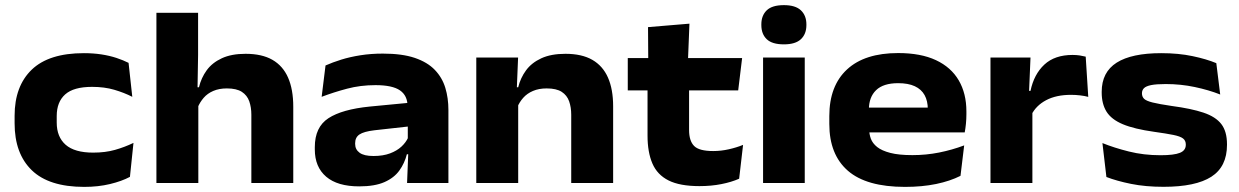

<svg xmlns="http://www.w3.org/2000/svg" viewBox="-20 -709 4802 744"><path d="M306.4 15.2Q169.8 15.2 103.2 -49.3Q36.6 -113.8 36.6 -231.2V-260.4Q36.6 -375.1 103 -439.1Q169.4 -503 305.2 -503Q341.2 -503 372.9 -498.2Q404.7 -493.3 431.4 -484.5Q458.1 -475.6 478.2 -465.4L492.6 -333.8Q461.4 -349.8 423 -361.1Q384.7 -372.4 336.7 -372.4Q265.3 -372.4 232.6 -343.2Q199.8 -313.9 199.8 -259.4V-234.1Q199.8 -178.5 234.4 -148Q269.1 -117.6 341.1 -117.6Q388.1 -117.6 425.5 -128.2Q463 -138.8 497.2 -155.3L483.5 -23.7Q452.4 -7 406.6 4.1Q360.8 15.2 306.4 15.2Z M954 0V-264.5Q954 -293.2 945.9 -316.4Q937.7 -339.7 917.1 -353.1Q896.5 -366.4 859.1 -366.4Q829 -366.4 806.4 -356.6Q783.9 -346.9 769.3 -330Q754.7 -313.1 746.2 -292.6L716.3 -370.9H751Q759.6 -407.2 781 -436.7Q802.4 -466.1 839.7 -483.3Q876.9 -500.5 931.7 -500.5Q995 -500.5 1035.6 -477.2Q1076.2 -453.9 1096.3 -408.2Q1116.4 -362.5 1116.4 -295.3V0ZM586.1 0V-659.3H747.6V-496.3L744.8 -330.6L748.5 -323.9V0Z M1557.4 0 1562.5 -128.9 1560.2 -143.9V-274.7L1559.3 -297Q1559.3 -338.4 1530 -358.7Q1500.6 -379.1 1435.2 -379.1Q1376.4 -379.1 1324.8 -365.3Q1273.1 -351.6 1226.4 -333.8L1241.4 -455.3Q1268.6 -467.4 1302.5 -478Q1336.5 -488.5 1377 -494.9Q1417.5 -501.3 1463.4 -501.3Q1538 -501.3 1587.2 -484.7Q1636.4 -468 1665 -438.1Q1693.6 -408.3 1705.6 -368.7Q1717.6 -329.1 1717.6 -282.8V0ZM1372 13.2Q1287.8 13.2 1243.9 -24.3Q1199.9 -61.9 1199.9 -129.7V-138.9Q1199.9 -216.6 1252.8 -251Q1305.7 -285.4 1412.9 -296.1L1571.5 -311.3L1577.5 -220.5L1430.9 -204.2Q1389.8 -199.3 1373 -188Q1356.2 -176.7 1356.2 -154.2V-151.1Q1356.2 -129.8 1373.3 -117.2Q1390.3 -104.5 1427.2 -104.5Q1464.3 -104.5 1491.2 -114.6Q1518 -124.6 1535.7 -141Q1553.3 -157.3 1562 -176.9L1586.9 -111.2H1556.6Q1547.8 -76.4 1527.5 -48.2Q1507.2 -19.9 1469.8 -3.4Q1432.3 13.2 1372 13.2Z M2193.5 0V-264.5Q2193.5 -293.2 2185.4 -316.4Q2177.2 -339.7 2156.6 -353.1Q2136 -366.4 2098.4 -366.4Q2068 -366.4 2045.3 -356.6Q2022.5 -346.9 2007.5 -330Q1992.5 -313.1 1984.3 -292.6L1963.3 -370.9H1988.1Q1996.7 -406.8 2018.3 -436.3Q2039.9 -465.8 2077.5 -483.1Q2115.1 -500.5 2171.2 -500.5Q2234.5 -500.5 2275.1 -477.2Q2315.7 -453.9 2335.8 -408.6Q2355.9 -363.2 2355.9 -297.1V0ZM1825.6 0V-486.1H1987.6L1981.9 -347.9L1988 -332.9V0Z M2690.3 12.2Q2614.3 12.2 2570.6 -9.8Q2526.8 -31.8 2508 -75.6Q2489.2 -119.3 2489.2 -183.5V-419.2H2650.2V-205.4Q2650.2 -163.1 2669.7 -143.4Q2689.1 -123.7 2743.7 -123.7Q2773.9 -123.7 2804.4 -130.6Q2834.9 -137.5 2859.4 -147.6L2844.2 -16.5Q2814.5 -3.3 2775.3 4.4Q2736.1 12.2 2690.3 12.2ZM2412.6 -358.7V-484H2855.7L2840.5 -358.7ZM2492 -472.2 2491.1 -603.9 2651.6 -617.3 2645.8 -472.2Z M2936.9 0V-486.1H3098.4V0ZM3017.7 -537.1Q2971.9 -537.1 2951.1 -557.1Q2930.2 -577.1 2930.2 -611.8V-614.5Q2930.2 -648.8 2951.1 -669Q2971.9 -689.1 3017.7 -689.1Q3062.3 -689.1 3083.5 -669Q3104.8 -648.8 3104.8 -614.5V-611.8Q3104.8 -577.1 3083.5 -557.1Q3062.3 -537.1 3017.7 -537.1Z M3486.7 15.2Q3337.5 15.2 3265.5 -47.4Q3193.6 -110.1 3193.6 -228.6V-259.2Q3193.6 -376.3 3262.2 -439.9Q3330.8 -503.4 3460.3 -503.4Q3548 -503.4 3606.8 -475.9Q3665.5 -448.4 3695.2 -397.5Q3724.8 -346.6 3724.8 -277.4V-266Q3724.8 -248.1 3723 -229.3Q3721.1 -210.5 3718.3 -196H3570.7Q3573.3 -219.3 3574.3 -243.2Q3575.3 -267.2 3575.3 -285.2Q3575.3 -317.9 3562.8 -340.5Q3550.2 -363.1 3524.8 -374.9Q3499.4 -386.7 3460.3 -386.7Q3402.8 -386.7 3374.9 -359.6Q3346.9 -332.6 3346.9 -284.1V-252.9L3348.1 -238.3V-208.3Q3348.1 -189.1 3354.6 -171.4Q3361.2 -153.6 3379 -139.3Q3396.9 -125.1 3429.9 -116.5Q3462.8 -107.9 3515.6 -107.9Q3568.6 -107.9 3618.8 -117.9Q3669.1 -127.9 3716.2 -145.6L3701.9 -27.6Q3661.5 -7.2 3607.4 4Q3553.3 15.2 3486.7 15.2ZM3272.6 -196V-292.1H3686.3V-196Z M3976.8 -264.2 3938 -356.9H3973.2Q3986.6 -421.2 4026.9 -458.7Q4067.1 -496.1 4136.1 -496.1Q4151.6 -496.1 4164.2 -494.1Q4176.8 -492.1 4187.1 -489.5L4197 -333.6Q4183.2 -337.4 4165.5 -339.4Q4147.7 -341.5 4130.2 -341.5Q4073 -341.5 4034 -320.9Q3995 -300.3 3976.8 -264.2ZM3818.1 0V-486.1H3973.2L3966.3 -323L3980.5 -321.2V0Z M4488.5 14.9Q4418.9 14.9 4363.1 3.6Q4307.2 -7.7 4267.3 -23.2L4251.9 -154.6Q4297.3 -136.2 4354.5 -121.9Q4411.8 -107.5 4477.1 -107.5Q4529.4 -107.5 4552.2 -116.8Q4575 -126 4575 -148V-149Q4575 -164.2 4564.2 -172.5Q4553.3 -180.8 4526.6 -186.2Q4499.8 -191.6 4452.6 -198.2Q4375.3 -209 4330.9 -227.6Q4286.6 -246.2 4267.8 -276.3Q4249.1 -306.4 4249.1 -350.3V-353.2Q4249.1 -429.5 4307.2 -466.3Q4365.2 -503 4479.6 -503Q4547 -503 4601.1 -491.5Q4655.3 -480.1 4693.2 -464.3L4708.3 -342.8Q4664.1 -360.3 4609.7 -371.8Q4555.3 -383.3 4497.1 -383.3Q4460.4 -383.3 4440.3 -379.2Q4420.3 -375 4412.7 -367.1Q4405.1 -359.1 4405.1 -347.9V-347.1Q4405.1 -334.4 4413.3 -326.2Q4421.5 -318.1 4446.1 -311.9Q4470.8 -305.7 4520.3 -298.4Q4596.2 -288.4 4643.5 -272.5Q4690.8 -256.6 4712.7 -228.1Q4734.6 -199.6 4734.6 -150V-147.7Q4734.6 -63.2 4673.9 -24.1Q4613.2 14.9 4488.5 14.9Z"/></svg>

Font: Anek Gurmukhi Medium SemiExpanded
Style: Regular
Weight: 500
Width: 6
Version: Version 1.003